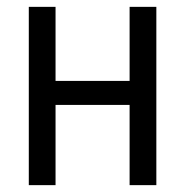

<svg xmlns="http://www.w3.org/2000/svg" viewBox="-20 -540 540 560"><path d="M64 0V-520H142V-304H358V-520H436V0H358V-234H142V0Z"/></svg>

Font: Iosevka Curly
Style: Regular
Weight: 400
Monospace: yes
Designer: Belleve Invis
Foundry: Belleve Invis
Version: Version 22.1.2; ttfautohint (v1.8.4)